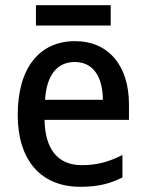

<svg xmlns="http://www.w3.org/2000/svg" viewBox="-20 -800 559 737"><path d="M405 -780H118V-702H405ZM268 -642C132 -642 48 -540 48 -359C48 -185 137 -83 288 -83C354 -83 401 -94 450 -119V-205C398 -179 353 -166 294 -166C203 -166 153 -226 151 -340H475V-400C475 -545 399 -642 268 -642ZM267 -562C341 -562 374 -501 375 -417H153C159 -513 200 -562 267 -562Z"/></svg>

Font: Noto Sans Kannada UI SemiCondensed Medium
Style: Regular
Weight: 500
Width: 4
Designer: Jelle Bosma - Monotype Design Team
Foundry: Monotype Imaging Inc.
Version: Version 2.005